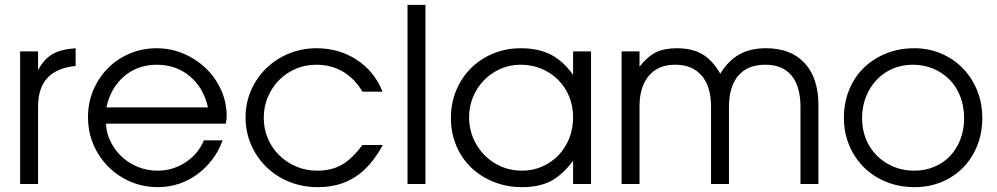

<svg xmlns="http://www.w3.org/2000/svg" viewBox="-20 -759 4114 792"><path d="M63 0H137V-319Q137 -396 175.5 -437.5Q214 -479 292 -487V-560Q262 -558 238 -552Q214 -546 195.5 -535Q177 -524 162.5 -507.5Q148 -491 137 -469V-547H63Z M821 -180Q798 -124 745.5 -89.5Q693 -55 630 -55Q588 -55 550 -70Q512 -85 483.5 -111.5Q455 -138 437 -173Q419 -208 417 -249H911Q913 -257 914 -264.5Q915 -272 915 -280Q915 -337 892 -388Q869 -439 829.5 -477Q790 -515 737.5 -537.5Q685 -560 626 -560Q567 -560 515 -538Q463 -516 425 -477.5Q387 -439 365 -387.5Q343 -336 343 -276Q343 -215 365.5 -162.5Q388 -110 427 -71Q466 -32 518.5 -9.5Q571 13 632 13Q677 13 718.5 -1Q760 -15 794.5 -40.5Q829 -66 856 -101.5Q883 -137 898 -180ZM419 -316Q427 -355 445.5 -387.5Q464 -420 491 -443.5Q518 -467 552.5 -479.5Q587 -492 626 -492Q706 -492 762.5 -445Q819 -398 838 -316Z M1475 -161Q1432 -103 1389.5 -79Q1347 -55 1288 -55Q1242 -55 1202 -72Q1162 -89 1132 -118.5Q1102 -148 1085 -187.5Q1068 -227 1068 -273Q1068 -319 1085 -359Q1102 -399 1131 -428.5Q1160 -458 1199.5 -475Q1239 -492 1285 -492Q1346 -492 1394.5 -463.5Q1443 -435 1475 -381H1558Q1525 -464 1452 -512Q1379 -560 1286 -560Q1225 -560 1171.5 -538Q1118 -516 1078.5 -477.5Q1039 -439 1016 -387Q993 -335 993 -275Q993 -214 1016 -161.5Q1039 -109 1079 -70Q1119 -31 1173.5 -9Q1228 13 1291 13Q1381 13 1446 -29.5Q1511 -72 1559 -161Z M1661 0H1735V-739H1661Z M1840 -272Q1840 -211 1862 -158.5Q1884 -106 1923.5 -68Q1963 -30 2017 -8.5Q2071 13 2134 13Q2204 13 2252 -12Q2300 -37 2344 -96V0H2418V-547H2344V-450Q2303 -508 2251.5 -534Q2200 -560 2128 -560Q2067 -560 2014 -538Q1961 -516 1922.5 -477.5Q1884 -439 1862 -386.5Q1840 -334 1840 -272ZM1915 -275Q1915 -320 1931.5 -359.5Q1948 -399 1977 -428.5Q2006 -458 2044.5 -475Q2083 -492 2127 -492Q2174 -492 2213.5 -475.5Q2253 -459 2282 -430Q2311 -401 2327.5 -361.5Q2344 -322 2344 -275Q2344 -228 2328 -188Q2312 -148 2283.5 -118.5Q2255 -89 2216.5 -72Q2178 -55 2133 -55Q2087 -55 2047.5 -72Q2008 -89 1978.5 -119Q1949 -149 1932 -189Q1915 -229 1915 -275Z M2544 0H2618V-319Q2618 -401 2656.5 -446.5Q2695 -492 2765 -492Q2836 -492 2874.5 -447Q2913 -402 2913 -319V0H2987V-317Q2987 -402 3025.5 -447Q3064 -492 3137 -492Q3208 -492 3245 -447.5Q3282 -403 3282 -317V0H3356V-325Q3356 -437 3299.5 -498.5Q3243 -560 3140 -560Q3076 -560 3030.5 -535Q2985 -510 2951 -455Q2919 -511 2877 -535.5Q2835 -560 2772 -560Q2720 -560 2685.5 -543Q2651 -526 2618 -484V-547H2544Z M3461 -273Q3461 -212 3483 -159.5Q3505 -107 3544 -68.5Q3583 -30 3636.5 -8.5Q3690 13 3753 13Q3813 13 3864.5 -8.5Q3916 -30 3953 -68Q3990 -106 4011 -158Q4032 -210 4032 -272Q4032 -334 4010.5 -386.5Q3989 -439 3951.5 -477.5Q3914 -516 3862.5 -538Q3811 -560 3751 -560Q3688 -560 3635 -538.5Q3582 -517 3543 -479Q3504 -441 3482.5 -388Q3461 -335 3461 -273ZM3751 -55Q3705 -55 3665.5 -71.5Q3626 -88 3597 -117Q3568 -146 3552 -185.5Q3536 -225 3536 -272Q3536 -319 3552 -359.5Q3568 -400 3596 -429.5Q3624 -459 3662 -475.5Q3700 -492 3745 -492Q3791 -492 3830 -475.5Q3869 -459 3897.5 -430Q3926 -401 3941.5 -360Q3957 -319 3957 -271Q3957 -224 3941.5 -184Q3926 -144 3899 -115.5Q3872 -87 3834 -71Q3796 -55 3751 -55Z"/></svg>

Font: Involve
Style: Regular
Weight: 400
Designer: Stefan Peev
Foundry: Context Ltd.
Version: Version 1.001